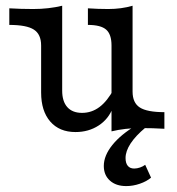

<svg xmlns="http://www.w3.org/2000/svg" viewBox="-20 -444 611 662"><path d="M121.8 -125V-287.1Q121.8 -325.8 96.8 -341.9Q71.8 -358.1 12.1 -358.1V-415.3Q52.4 -412.9 94.4 -412.9Q147.6 -412.9 194.4 -424.2V-131.5Q194.4 -94.4 212.1 -74.6Q229.8 -54.8 262.9 -54.8Q296 -54.8 323 -75Q350 -95.2 372.6 -137.1L369.4 -73.4Q354.8 -33.9 320.2 -11.3Q285.5 11.3 240.3 11.3Q184.7 11.3 153.2 -25Q121.8 -61.3 121.8 -125ZM283.1 -358.1V-415.3Q318.5 -412.9 353.2 -412.9Q398.4 -412.9 437.1 -424.2V-128.2Q437.1 -89.5 462.1 -73.4Q487.1 -57.3 546.8 -57.3V0Q507.3 -2.4 464.5 -2.4Q411.3 -2.4 364.5 8.9V-287.1Q364.5 -325.8 346 -341.9Q327.4 -358.1 283.1 -358.1ZM337.9 128.2Q337.9 92.7 367.3 56Q396.8 19.4 450 -12.1H484.7Q485.5 -8.9 485.1 -7.7Q484.7 -6.5 483.1 -5.6Q482.3 -4.8 482.3 -4.8Q482.3 -4.8 481.5 -4Q447.6 24.2 430.2 50.8Q412.9 77.4 412.9 100.8Q412.9 118.5 420.6 127.8Q428.2 137.1 442.7 137.1Q452.4 137.1 462.9 133.5Q473.4 129.8 480.6 124.2L500.8 168.5Q485.5 181.5 462.1 189.5Q438.7 197.6 415.3 197.6Q379.8 197.6 358.9 178.6Q337.9 159.7 337.9 128.2Z"/></svg>

Font: Playfair Micro SmCond SmLight
Style: Regular
Weight: 360
Width: 4
Designer: Claus Eggers Sørensen
Foundry: Claus Eggers Sørensen
Version: Version 2.100;Glyphs 3.2 (3219)